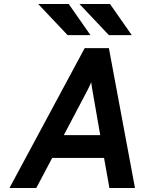

<svg xmlns="http://www.w3.org/2000/svg" viewBox="-20 -941 719 961"><path d="M27.4 0 403.8 -700H525L655.6 0H527.6L500.8 -150.4H241.2L161.6 0ZM299.4 -264.6H481.6L445.6 -472Q444.4 -478.5 442.4 -489.9Q440.4 -501.3 438.8 -512.5Q437.1 -523.7 436.6 -529.4Q434.1 -523.4 429.2 -512.9Q424.4 -502.4 419 -491.7Q413.7 -481 409.8 -474.2ZM318.6 -765 171.2 -921H324L433 -765ZM525.2 -765 377.8 -921H530.6L639.6 -765Z"/></svg>

Font: Overpass
Style: Italic
Weight: 400
Italic angle: -10°
Designer: Delve Withrington, Dave Bailey, Thomas Jockin
Foundry: Delve Fonts LLC
Version: Version 4.000